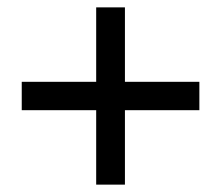

<svg xmlns="http://www.w3.org/2000/svg" viewBox="-20 -508 600 521"><path d="M241 -209H39V-286H241V-488H319V-286H521V-209H319V-7H241Z"/></svg>

Font: Hanken Grotesk Medium
Style: Regular
Weight: 500
Designer: Alfredo Marco Pradil
Foundry: Hanken Design Co.
Version: Version 3.014